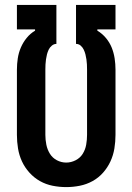

<svg xmlns="http://www.w3.org/2000/svg" viewBox="-20 -755 540 783"><path d="M250 8Q278 8 305.5 2.5Q333 -3 357.5 -16.5Q382 -30 400.5 -51Q419 -72 430.5 -97Q442 -122 446.5 -149.5Q451 -177 451 -205V-471Q451 -494 447.5 -517Q444 -540 435.5 -561Q427 -582 412 -600Q397 -618 377 -630V-635H451V-735H290V-576Q301 -576 309 -569Q317 -562 321.5 -552.5Q326 -543 328.5 -533Q331 -523 332.5 -512.5Q334 -502 334.5 -492Q335 -482 335 -471V-205Q335 -185 331.5 -165Q328 -145 317.5 -128Q307 -111 288.5 -101.5Q270 -92 250 -92Q230 -92 212 -101.5Q194 -111 183.5 -128Q173 -145 169 -165Q165 -185 165 -205V-471Q165 -482 165.5 -492Q166 -502 167.5 -512.5Q169 -523 171.5 -533Q174 -543 178.5 -552.5Q183 -562 191.5 -569Q200 -576 210 -576V-735H49V-635H123V-630Q103 -618 88.5 -600Q74 -582 65 -561Q56 -540 52.5 -517Q49 -494 49 -471V-205Q49 -177 53.5 -149.5Q58 -122 69.5 -97Q81 -72 100 -51Q119 -30 143 -16.5Q167 -3 194.5 2.5Q222 8 250 8Z"/></svg>

Font: Iosevka SS09
Style: Bold
Weight: 700
Monospace: yes
Designer: Belleve Invis
Foundry: Belleve Invis
Version: Version 5.2.1; ttfautohint (v1.8.3)